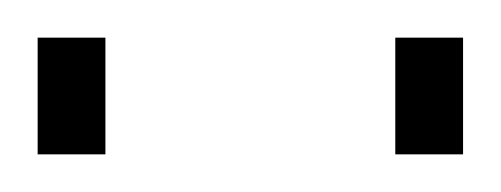

<svg xmlns="http://www.w3.org/2000/svg" viewBox="-21 -720 266 102"><path d="M35 -638H-1V-700H35ZM225 -638H189V-700H225Z"/></svg>

Font: Storia Sans Thin
Style: Regular
Weight: 100
Designer: Accademia di Belle Arti di Urbino and others
Foundry: Accademia di Belle Arti di Urbino and others.
Version: Version 60.001;May 25, 2020;FontCreator 12.0.0.2522 64-bit